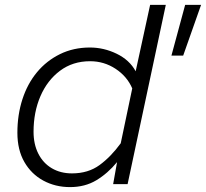

<svg xmlns="http://www.w3.org/2000/svg" viewBox="-20 -752 841 784"><path d="M347 -558Q404 -558 456.5 -532.5Q509 -507 534 -461L593 -732H657L501 0H442L458 -90Q420 -44 373.5 -16Q327 12 266 12Q206 12 157 -14.5Q108 -41 79.5 -90.5Q51 -140 51 -210Q51 -283 71.5 -346.5Q92 -410 131 -457Q170 -504 225 -531Q280 -558 347 -558ZM274 -44Q340 -44 386.5 -78Q433 -112 473 -167L520 -391Q499 -440 452 -471Q405 -502 348 -502Q277 -502 225 -463Q173 -424 145 -359Q117 -294 117 -214Q117 -163 136.5 -124.5Q156 -86 191.5 -65Q227 -44 274 -44ZM680 -525 736 -732H801L728 -525Z"/></svg>

Font: Azeret Mono ExtraLight
Style: Italic
Weight: 250
Italic angle: -12°
Designer: Martin Vácha
Foundry: Displaay
Version: Version 1.002